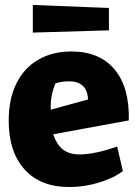

<svg xmlns="http://www.w3.org/2000/svg" viewBox="-20 -740 561 772"><path d="M15 -255Q15 -342 46 -404.5Q77 -467 134 -500Q191 -533 267 -533Q380 -533 440.5 -461Q501 -389 498 -256L194 -200Q208 -158 233.5 -138.5Q259 -119 301 -119Q330 -119 370 -127.5Q410 -136 451 -151L474 -52Q437 -24 378 -6Q319 12 259 12Q142 12 78.5 -59Q15 -130 15 -255ZM334 -340Q332 -378 312.5 -395.5Q293 -413 258 -413Q229 -413 203 -405Q182 -356 184 -299ZM112 -720 418 -708V-618L112 -609Z"/></svg>

Font: Suez One
Style: Regular
Weight: 400
Version: Version 1.000